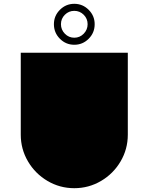

<svg xmlns="http://www.w3.org/2000/svg" viewBox="-20 -973 780 1008"><path d="M89 -266V-696H651V-266Q651 -190 613 -125.5Q575 -61 510.5 -23Q446 15 370 15Q294 15 229.5 -23Q165 -61 127 -125.5Q89 -190 89 -266ZM263 -846Q263 -890 294.5 -921.5Q326 -953 370 -953Q414 -953 445.5 -921.5Q477 -890 477 -846Q477 -801 445.5 -769.5Q414 -738 370 -738Q326 -738 294.5 -769.5Q263 -801 263 -846ZM370 -775Q399 -775 419.5 -796Q440 -817 440 -846Q440 -875 419.5 -895.5Q399 -916 370 -916Q341 -916 320.5 -895.5Q300 -875 300 -846Q300 -817 320.5 -796Q341 -775 370 -775Z"/></svg>

Font: Major Mono Display
Style: Regular
Weight: 400
Designer: Emre Parlak
Foundry: Emre Parlak
Version: Version 2.000; ttfautohint (v1.8) -l 8 -r 50 -G 200 -x 14 -D